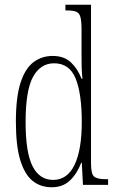

<svg xmlns="http://www.w3.org/2000/svg" viewBox="-20 -780 490 810"><path d="M198 10Q151 10 117.5 -17Q84 -44 65.5 -104.5Q47 -165 47 -267Q47 -370 66.5 -430.5Q86 -491 121 -517.5Q156 -544 202 -544Q250 -544 278.5 -517.5Q307 -491 324 -448H328Q325 -471 324.5 -496Q324 -521 324 -548V-655Q324 -692 319 -709Q314 -726 300.5 -731Q287 -736 261 -736H256V-760H364V-91Q364 -47 376.5 -35.5Q389 -24 427 -24H436V0H330L325 -94H323Q305 -47 275 -18.5Q245 10 198 10ZM204 -21Q264 -21 294.5 -84.5Q325 -148 325 -265Q325 -385 299 -449Q273 -513 208 -513Q151 -513 119.5 -456Q88 -399 88 -265Q88 -136 117.5 -78.5Q147 -21 204 -21Z"/></svg>

Font: Noto Serif Bengali ExtraCondensed ExtraLight
Style: Regular
Weight: 200
Width: 2
Designer: Juan Bruce, Universal Thirst, Indian Type Foundry and the Monotype Design Team.
Foundry: Monotype Imaging Inc.
Version: Version 2.003; ttfautohint (v1.8.4.7-5d5b)